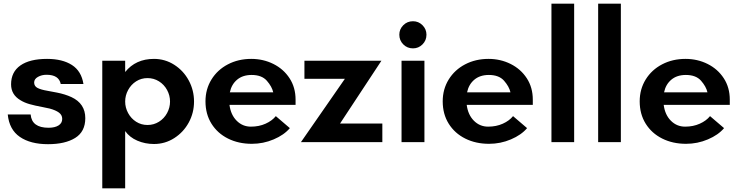

<svg xmlns="http://www.w3.org/2000/svg" viewBox="-20 -770 4009 1040"><path d="M22 -150H146Q152 -78 243 -78Q277 -78 297 -90.5Q317 -103 317 -126Q317 -147 299.5 -160Q282 -173 249 -182L211 -190Q168 -198 140 -206Q112 -214 91 -227Q40 -257 40 -313Q40 -380 90.5 -415.5Q141 -451 235 -451Q318 -451 369.5 -418Q421 -385 432 -315H309Q299 -365 232 -365Q206 -365 185.5 -353.5Q165 -342 165 -323Q165 -303 183.5 -293.5Q202 -284 238 -278Q245 -277 288.5 -268.5Q332 -260 367 -244Q442 -209 442 -130Q442 -57 387.5 -23Q333 11 240 11Q145 11 87.5 -28.5Q30 -68 22 -150Z M534 -441H658V-380Q715 -451 814 -451Q874 -451 924 -419Q974 -387 1002.5 -334Q1031 -281 1031 -220Q1031 -159 1002.5 -106.5Q974 -54 924 -22Q874 10 814 10Q766 10 724 -8Q682 -26 658 -60V250H534ZM779 -93Q813 -93 841 -110.5Q869 -128 885 -157.5Q901 -187 901 -220Q901 -253 885 -282.5Q869 -312 841 -329.5Q813 -347 779 -347Q745 -347 717.5 -329.5Q690 -312 674 -282.5Q658 -253 658 -220Q658 -187 674 -157.5Q690 -128 717.5 -110.5Q745 -93 779 -93Z M1093 -221Q1093 -287 1125.5 -339.5Q1158 -392 1214.5 -421.5Q1271 -451 1341 -451Q1406 -451 1461 -423.5Q1516 -396 1548.5 -346Q1581 -296 1581 -230V-202H1223Q1230 -148 1262 -116Q1294 -84 1339 -84Q1383 -84 1418.5 -100Q1454 -116 1474 -141L1550 -76Q1519 -39 1462.5 -15Q1406 9 1344 9Q1272 9 1215 -19.5Q1158 -48 1125.5 -100Q1093 -152 1093 -221ZM1460 -270Q1453 -301 1425.5 -332.5Q1398 -364 1343 -364Q1295 -364 1264.5 -338.5Q1234 -313 1225 -270Z M1848 -343H1629V-441H2046L1822 -101H2051V0H1610Z M2155 -441H2279V0H2155ZM2217 -655Q2247 -655 2268.5 -633.5Q2290 -612 2290 -582Q2290 -551 2268.5 -529.5Q2247 -508 2217 -508Q2186 -508 2164.5 -529.5Q2143 -551 2143 -582Q2143 -612 2164.5 -633.5Q2186 -655 2217 -655Z M2378 -221Q2378 -287 2410.5 -339.5Q2443 -392 2499.5 -421.5Q2556 -451 2626 -451Q2691 -451 2746 -423.5Q2801 -396 2833.5 -346Q2866 -296 2866 -230V-202H2508Q2515 -148 2547 -116Q2579 -84 2624 -84Q2668 -84 2703.5 -100Q2739 -116 2759 -141L2835 -76Q2804 -39 2747.5 -15Q2691 9 2629 9Q2557 9 2500 -19.5Q2443 -48 2410.5 -100Q2378 -152 2378 -221ZM2745 -270Q2738 -301 2710.5 -332.5Q2683 -364 2628 -364Q2580 -364 2549.5 -338.5Q2519 -313 2510 -270Z M2967 -750H3090V0H2967Z M3220 -750H3343V0H3220Z M3445 -221Q3445 -287 3477.5 -339.5Q3510 -392 3566.5 -421.5Q3623 -451 3693 -451Q3758 -451 3813 -423.5Q3868 -396 3900.5 -346Q3933 -296 3933 -230V-202H3575Q3582 -148 3614 -116Q3646 -84 3691 -84Q3735 -84 3770.5 -100Q3806 -116 3826 -141L3902 -76Q3871 -39 3814.5 -15Q3758 9 3696 9Q3624 9 3567 -19.5Q3510 -48 3477.5 -100Q3445 -152 3445 -221ZM3812 -270Q3805 -301 3777.5 -332.5Q3750 -364 3695 -364Q3647 -364 3616.5 -338.5Q3586 -313 3577 -270Z"/></svg>

Font: Teachers SemiBold
Style: Regular
Weight: 600
Designer: Alfredo Marco Pradil & Chank Diesel
Version: Version 0.009